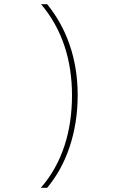

<svg xmlns="http://www.w3.org/2000/svg" viewBox="-20 -734 603 912"><path d="M204 -714H175C276 -595 322 -447 322 -281C322 -113 277 40 174 158H204C295 50 349 -105 349 -282C349 -457 295 -602 204 -714Z"/></svg>

Font: Noto Sans Mono SemiCondensed Thin
Style: Regular
Weight: 100
Width: 4
Designer: Monotype Design Team
Foundry: Monotype Imaging Inc.
Version: Version 2.014